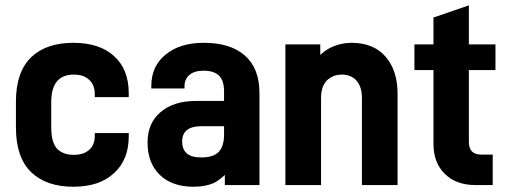

<svg xmlns="http://www.w3.org/2000/svg" viewBox="-20 -692 1912 723"><path d="M98.1 -43Q40 -98.1 40 -211.9V-309.1Q40 -421.9 98.1 -477.1Q154.8 -530.8 255.9 -530.8Q355 -530.8 409.2 -481Q464.8 -431.2 464.8 -340.8V-326.2H336.9V-336.9Q336.9 -373 315.9 -391.1Q295.9 -411.1 257.8 -411.1Q172.9 -411.1 172.9 -307.1V-212.9Q172.9 -156.7 194.8 -131.8Q217.8 -108.9 257.8 -108.9Q295.4 -108.9 315.9 -127.9Q336.9 -146 336.9 -180.2V-190.9H464.8V-179.2Q464.8 -89.8 409.2 -40Q355 11.2 255.9 11.2Q155.3 11.2 98.1 -43Z M901.9 -482.9Q957 -435.1 957 -341.8V4.9H826.7V-33.2Q801.8 -9.8 780.8 -1Q749.5 11.2 709 11.2Q627.9 11.2 582 -33.2Q535.6 -78.1 535.6 -155.8Q535.6 -228.5 585 -270Q633.8 -312 718.8 -312H823.7V-348.1Q823.7 -388.2 804.9 -407Q786.1 -425.8 746.1 -425.8Q712.4 -425.8 693.8 -410.2Q674.8 -394 674.8 -367.2V-358.9H549.8V-368.2Q549.8 -443.4 604 -486.8Q657.7 -530.8 747.1 -530.8Q848.1 -530.8 901.9 -482.9ZM803.7 -120.1Q823.7 -141.6 823.7 -185.1V-216.8H738.8Q666 -216.8 666 -159.2Q666 -99.1 736.8 -99.1Q784.2 -99.1 803.7 -120.1Z M1186 -524.9V-484.9Q1206.5 -505.4 1234.9 -517.1Q1267.6 -530.8 1303.7 -530.8Q1386.2 -530.8 1431.6 -479Q1477.1 -426.8 1477.1 -338.9V4.9H1342.8V-324.2Q1342.8 -365.2 1321.8 -389.2Q1301.3 -411.1 1267.1 -411.1Q1234.4 -411.1 1210.9 -389.2Q1189 -365.7 1189 -324.2V4.9H1054.7V-524.9Z M1745.6 -158.2Q1745.6 -109.9 1791.5 -109.9H1835.4V4.9H1771.5Q1697.3 4.9 1655.3 -37.1Q1612.3 -78.6 1612.3 -149.9V-428.2H1540.5V-524.9H1612.3V-626L1745.6 -671.9V-524.9H1845.7V-428.2H1745.6Z"/></svg>

Font: D-DIN-PRO ExtraBold
Style: Bold
Weight: 800
Designer: Charles Nix
Foundry: CyberFei
Version: Version 1.000;hotconv 1.0.109;makeotfexe 2.5.65596